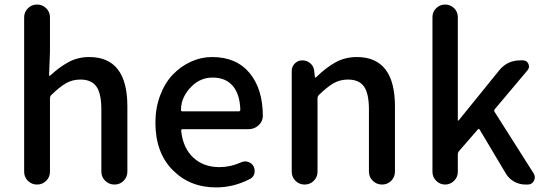

<svg xmlns="http://www.w3.org/2000/svg" viewBox="-20 -817 2422 850"><path d="M86.9 -56.6V-740.2Q86.9 -763.7 103.5 -780.3Q120.1 -796.9 144 -796.9Q168 -796.9 184.6 -780.3Q201.2 -763.7 201.2 -740.2V-585.9L197.3 -484.4Q197.3 -482.4 199.2 -481.4Q201.2 -480.5 202.1 -482.4Q243.2 -520.5 284.2 -542.5Q325.2 -564.5 375 -564.5Q543.9 -564.5 543.9 -345.7V-57.6Q543.9 -33.2 527.3 -16.6Q510.7 0 486.8 0Q462.9 0 445.8 -16.6Q428.7 -33.2 428.7 -57.6V-332Q428.7 -403.3 406.7 -434.1Q384.8 -464.8 335.9 -464.8Q300.8 -464.8 272.5 -448.7Q244.1 -432.6 206.1 -395.5Q201.2 -389.6 201.2 -382.8V-56.6Q201.2 -33.2 184.6 -16.6Q168 0 144 0Q120.1 0 103.5 -16.6Q86.9 -33.2 86.9 -56.6Z M936.5 12.7Q820.3 12.7 744.1 -64.5Q668 -141.6 668 -274.4Q668 -338.9 689 -394.5Q710 -450.2 745.1 -486.8Q780.3 -523.4 825.2 -543.9Q870.1 -564.5 918.9 -564.5Q1026.4 -564.5 1085 -493.7Q1143.6 -422.9 1143.6 -302.7Q1143.6 -302.7 1143.6 -301.8Q1142.6 -278.3 1124 -261.7Q1105.5 -245.1 1080.1 -245.1H788.1Q781.2 -245.1 782.2 -237.3Q790 -162.1 835.4 -119.6Q880.9 -77.1 951.2 -77.1Q1000 -77.1 1045.9 -97.7Q1055.7 -102.5 1065.4 -102.5Q1071.3 -102.5 1077.1 -100.6Q1093.8 -95.7 1102.5 -81.1Q1107.4 -71.3 1107.4 -60.5Q1107.4 -54.7 1106.4 -48.8Q1101.6 -32.2 1085.9 -24.4Q1014.6 12.7 936.5 12.7ZM781.2 -330.1Q781.2 -324.2 787.1 -324.2H1037.1Q1043.9 -324.2 1043.9 -331.1Q1043.9 -331.1 1043.9 -331.1Q1042 -399.4 1010.7 -436.5Q979.5 -473.6 920.9 -473.6Q869.1 -473.6 830.1 -436.5Q781.2 -388.7 781.2 -330.1Z M1271.5 -56.6V-502.9Q1271.5 -522.5 1285.2 -536.1Q1298.8 -549.8 1318.4 -549.8Q1338.9 -549.8 1354 -536.6Q1369.1 -523.4 1371.1 -502.9L1374 -475.6Q1375 -473.6 1376.5 -473.6Q1377.9 -473.6 1378.9 -474.6Q1422.9 -517.6 1465.3 -541Q1507.8 -564.5 1559.6 -564.5Q1728.5 -564.5 1728.5 -345.7V-57.6Q1728.5 -33.2 1711.9 -16.6Q1695.3 0 1671.4 0Q1647.5 0 1630.4 -16.6Q1613.3 -33.2 1613.3 -57.6V-332Q1613.3 -403.3 1591.3 -434.1Q1569.3 -464.8 1520.5 -464.8Q1485.4 -464.8 1457 -448.7Q1428.7 -432.6 1390.6 -395.5Q1385.7 -389.6 1385.7 -382.8V-56.6Q1385.7 -33.2 1369.1 -16.6Q1352.5 0 1328.6 0Q1304.7 0 1288.1 -16.6Q1271.5 -33.2 1271.5 -56.6Z M1894.5 -55.7V-741.2Q1894.5 -764.6 1911.1 -780.8Q1927.7 -796.9 1950.7 -796.9Q1973.6 -796.9 1990.2 -780.8Q2006.8 -764.6 2006.8 -741.2V-284.2Q2006.8 -283.2 2008.3 -283.2Q2009.8 -283.2 2010.7 -284.2L2189.5 -504.9Q2225.6 -549.8 2283.2 -549.8H2294.9Q2312.5 -549.8 2319.3 -534.2Q2326.2 -518.6 2315.4 -505.9L2169.9 -333Q2166 -327.1 2169.9 -321.3L2342.8 -48.8Q2347.7 -40 2347.7 -32.2Q2347.7 -24.4 2343.8 -16.6Q2335 0 2316.4 0H2306.6Q2279.3 0 2255.9 -13.2Q2232.4 -26.4 2218.8 -49.8L2103.5 -243.2Q2099.6 -249 2094.7 -243.2L2011.7 -147.5Q2006.8 -141.6 2006.8 -134.8V-55.7Q2006.8 -33.2 1990.2 -16.6Q1973.6 0 1950.7 0Q1927.7 0 1911.1 -16.6Q1894.5 -33.2 1894.5 -55.7Z"/></svg>

Font: Gen Jyuu Gothic Medium
Style: Regular
Weight: 500
Designer: [Source Han Sans]
Ryoko NISHIZUKA  (kana & ideographs); Paul D. Hunt (Latin, Greek & Cyrillic); Wenlong ZHANG  (bopomofo
Version: Version 1.002.20150607